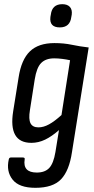

<svg xmlns="http://www.w3.org/2000/svg" viewBox="-20 -702 451 918"><path d="M240 -496Q285 -496 323 -488Q361 -480 404 -475L324 26Q311 114 272 155Q233 196 149 196Q71 196 40 156.5Q9 117 22 60Q24 51 32 51H89Q100 51 98 60Q88 123 156 123Q195 123 215.5 101Q236 79 245 25L262 -80Q228 -50 196 -34.5Q164 -19 130 -19Q19 -19 43 -170L69 -332Q82 -417 123 -456.5Q164 -496 240 -496ZM164 -93Q188 -93 214.5 -107.5Q241 -122 274 -152L315 -414Q297 -418 277 -420.5Q257 -423 239 -423Q199 -423 177 -401Q155 -379 146 -322L123 -175Q116 -132 126 -112.5Q136 -93 164 -93ZM266 -571Q215 -571 221 -621L223 -632Q229 -682 278 -682Q302 -682 314 -669Q326 -656 323 -632L321 -621Q315 -571 266 -571Z"/></svg>

Font: Sofia Sans Condensed Medium
Style: Italic
Weight: 500
Italic angle: -9°
Designer: Botio Nikoltchev, Ani Petrova
Foundry: lettersoup
Version: Version 4.101; ttfautohint (v1.8.4.7-5d5b)